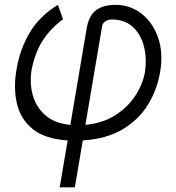

<svg xmlns="http://www.w3.org/2000/svg" viewBox="-20 -577 734 801"><path d="M229 204.5 262.4 8.9Q168 2.8 117 -38.2Q66.1 -79.2 50.8 -144Q35.5 -208.8 48.7 -285.9Q62.5 -371.8 104.6 -441.8Q146.7 -511.7 221.6 -556.8L242.9 -496.8Q189.6 -457 157.8 -407.3Q126.1 -357.6 111.9 -285.9Q103 -233 115.9 -182.9Q128.9 -132.8 167.3 -97.8Q205.6 -62.9 273.4 -55.8L341.3 -456.3Q349.8 -510.7 379.6 -533.6Q409.4 -556.5 460.2 -556.8Q523.8 -556.8 571 -519.5Q618.3 -482.2 639.9 -419Q661.6 -355.8 648.1 -277.3Q636.4 -204.9 598.4 -142Q560.4 -79.2 492.9 -38.4Q425.4 2.5 325.3 8.9L292.3 204.5ZM336.3 -56.1Q409.8 -63.2 462.2 -97.1Q514.6 -131 545.5 -179.2Q576.3 -227.3 584.9 -277.3Q593 -335.2 580.1 -384.9Q567.1 -434.7 533.6 -465.2Q500 -495.7 446 -495.7Q428.3 -495.4 417.8 -486.7Q407.3 -478 405.9 -467.3Z"/></svg>

Font: Inter UI Light
Style: Italic
Weight: 300
Italic angle: 9.39999°
Designer: Rasmus Andersson
Foundry: rsms
Version: 3.2;8d6f07862